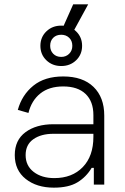

<svg xmlns="http://www.w3.org/2000/svg" viewBox="-20 -850 576 884"><path d="M62 -344Q81 -413 133.5 -455.5Q186 -498 271 -498Q361 -498 410.5 -450Q460 -402 460 -318V0H412V-77H402Q377 -35 336.5 -10.5Q296 14 228 14Q149 14 98.5 -26Q48 -66 48 -136Q48 -205 97.5 -241.5Q147 -278 226 -278H410V-320Q410 -383 374 -417.5Q338 -452 271 -452Q206 -452 165.5 -419.5Q125 -387 111 -330ZM98 -136Q98 -87 135 -58.5Q172 -30 230 -30Q312 -30 361 -80.5Q410 -131 410 -220V-234H226Q169 -234 133.5 -209Q98 -184 98 -136ZM166 -639Q166 -679 193.5 -705.5Q221 -732 262 -732Q303 -732 330.5 -705.5Q358 -679 358 -639Q358 -599 330.5 -572.5Q303 -546 262 -546Q221 -546 193.5 -572.5Q166 -599 166 -639ZM211 -639Q211 -617 225 -602.5Q239 -588 262 -588Q284 -588 298.5 -602.5Q313 -617 313 -639Q313 -662 298.5 -676Q284 -690 262 -690Q239 -690 225 -676Q211 -662 211 -639ZM386 -830 315 -700H259L317 -830Z"/></svg>

Font: Space Grotesk Variable
Style: Regular
Weight: 400
Designer: Florian Karsten (Space Grotesk), Colophon Foundry (Space Mono)
Foundry: Florian Karsten
Version: Version 1.106